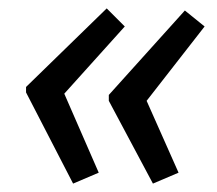

<svg xmlns="http://www.w3.org/2000/svg" viewBox="-20 -491 517 457"><path d="M154 -54 42 -271V-284L234 -471L277 -428L133 -268L215 -80ZM344 -54 239 -251V-265L420 -466L467 -428L329 -251L405 -80Z"/></svg>

Font: BC Sans
Style: Italic
Weight: 400
Italic angle: -12°
Designer: Monotype Design Team
Designer: Province of B.C.
Foundry: Monotype Imaging Inc.
Version: Version 2.000;GOOG;noto-source:20170915:90ef993387c0